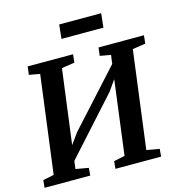

<svg xmlns="http://www.w3.org/2000/svg" viewBox="-132 -1057 1096 1173"><g transform="rotate(-15 416.0 -470.5)"><path d="M9.3 -47.4 78.6 -62 158.7 -679.2 90.3 -691.4 96.7 -743.2H383.8L378.4 -691.4L296.4 -679.2L234.9 -208.5L284.2 -276.9L599.6 -624L606.9 -679.2L538.6 -691.4L544.9 -743.2H832L826.7 -691.4L744.6 -679.2L664.6 -62L745.6 -47.9L741.7 0H452.6L457.5 -47.4L526.9 -62L587.4 -531.2L540.5 -464.4L222.7 -111.8L216.3 -62L297.4 -47.9L293.5 0H4.4ZM349.1 -940.9H614.7L605 -852.1H339.8Z"/></g></svg>

Font: Merriweather Bold
Style: Italic
Weight: 700
Italic angle: -7°
Designer: Eben Sorkin ( eben@eyebytes.com )
Foundry: Eben Sorkin ( eben@eyebytes.com )
Version: Version 1.5; ttfautohint (v0.97) -l 13 -r 13 -G 200 -x 24 -f